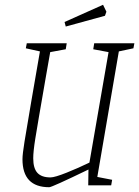

<svg xmlns="http://www.w3.org/2000/svg" viewBox="-20 -775 582 803"><path d="M477 -560 387 -35 449 -23 445 0H349L350 -66Q197 8 186 8Q74 8 74 -109Q74 -130 82.5 -182.5Q91 -235 111 -352L147 -560L88 -573L92 -594H259L255 -569L190 -557L171 -449Q136 -248 127.5 -194.5Q119 -141 119 -113Q119 -71 136.5 -52Q154 -33 191 -33Q209 -33 259 -53Q309 -73 354 -95L434 -557L370 -569L374 -594H542L538 -573ZM250 -683 411 -755 425 -726 419 -709 255 -664Z"/></svg>

Font: Grenze ExtraLight
Style: Italic
Weight: 275
Italic angle: -10°
Designer: Renata Polastri
Foundry: Omnibus-Type
Version: Version 1.002; ttfautohint (v1.8)